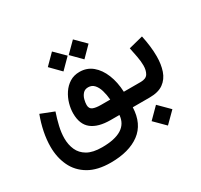

<svg xmlns="http://www.w3.org/2000/svg" viewBox="-172 -827 1363 1302"><g transform="rotate(-30 509.0 -175.5)"><path d="M346.2 251Q241.2 251 174.3 211.4Q107.4 171.9 75.7 104.5Q43.9 37.1 43.9 -45.9Q43.9 -101.6 55.9 -160.9Q67.9 -220.2 89.8 -278.3L192.9 -237.8Q176.3 -189 165 -140.4Q153.8 -91.8 153.8 -48.3Q153.8 1 171.9 41.7Q189.9 82.5 231.9 106.9Q273.9 131.3 346.2 131.3Q546.4 131.3 556.6 0H487.8Q391.6 0 340.8 -39.8Q290 -79.6 290 -165.5Q290 -201.7 301 -240.5Q312 -279.3 334.2 -313Q356.4 -346.7 389.6 -367.7Q422.9 -388.7 467.3 -388.7Q524.9 -388.7 566.9 -353.8Q608.9 -318.8 633.3 -258.5Q657.7 -198.2 661.1 -121.6H705.6V0H661.1Q656.2 127 572.5 189Q488.8 251 346.2 251ZM482.9 -121.6H554.7Q551.3 -162.1 541.3 -195.6Q531.2 -229 512.9 -249Q494.6 -269 465.8 -269Q439.9 -269 424.8 -252Q409.7 -234.9 403.6 -211.7Q397.5 -188.5 397.5 -169.9Q397.5 -140.6 419.7 -131.1Q441.9 -121.6 482.9 -121.6ZM539.6 -601.6 617.2 -523.9 539.6 -445.3 461.9 -523.9ZM375.5 -601.6 453.6 -523.9 375.5 -445.3 298.3 -523.9Z M793.5 0H686V-121.6H793.5Q835.4 -121.6 850.6 -146.5Q865.7 -171.4 865.7 -210Q865.7 -242.7 858.4 -281Q851.1 -319.3 843.3 -356.4L955.1 -384.8Q964.4 -341.8 969.5 -299.6Q974.6 -257.3 974.6 -218.8Q974.6 -156.2 957.8 -106.7Q940.9 -57.1 901.4 -28.6Q861.8 0 793.5 0ZM805.7 64 887.2 145.5 805.7 226.6 724.6 145.5Z"/></g></svg>

Font: Vazirmatn UI FD SemiBold
Style: Regular
Weight: 600
Designer: Saber Rastikerdar
Foundry: Saber Rastikerdar
Version: Version 33.003